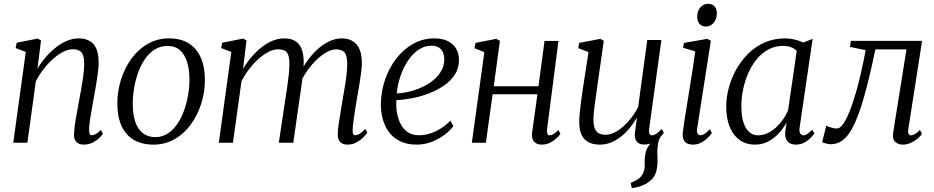

<svg xmlns="http://www.w3.org/2000/svg" viewBox="-20 -753 4930 1013"><path d="M177.5 -391Q198 -424.5 223.2 -453.5Q248.5 -482.5 276.8 -504.2Q305 -526 335 -538.2Q365 -550.5 396 -550.5Q445 -550.5 472.8 -520.8Q500.5 -491 500.5 -420.5Q500.5 -399.5 496.5 -369Q492.5 -338.5 486.8 -304.8Q481 -271 475.5 -240Q470.5 -211.5 464.8 -180.5Q459 -149.5 454.8 -121Q450.5 -92.5 450 -71.5Q449.5 -56 452.8 -47.8Q456 -39.5 463.5 -39.5Q473.5 -39.5 485.5 -46Q497.5 -52.5 512 -67.5L523 -47.5Q517.5 -38 503 -24.2Q488.5 -10.5 467.8 -0.2Q447 10 422 10Q406 10 394.2 4.2Q382.5 -1.5 376 -14Q369.5 -26.5 370.5 -47.5Q371 -62 373.5 -82.8Q376 -103.5 380.2 -127.8Q384.5 -152 389.2 -177.5Q394 -203 398 -226.5Q402.5 -250 407 -275Q411.5 -300 415.5 -325Q419.5 -350 421.8 -373.2Q424 -396.5 424 -416Q424 -445 418 -461.8Q412 -478.5 398.5 -485.8Q385 -493 362.5 -493Q340 -493 313.5 -479.5Q287 -466 260.2 -442.5Q233.5 -419 209.8 -388.2Q186 -357.5 169 -323.5L124.5 0H50L116 -479L62.5 -499.5L68 -527.5L178.5 -549.5L196.5 -539.5Z M872 -550.5Q933.5 -550.5 975.5 -524.5Q1017.5 -498.5 1039.2 -449.2Q1061 -400 1061 -330.5Q1061 -267 1041.8 -206.2Q1022.5 -145.5 987 -96.5Q951.5 -47.5 901.2 -18.8Q851 10 789 10Q728 10 685.2 -15.5Q642.5 -41 620.8 -89.8Q599 -138.5 599 -206.5Q599 -271 618.2 -332.5Q637.5 -394 673.2 -443.2Q709 -492.5 759.5 -521.5Q810 -550.5 872 -550.5ZM863 -510.5Q826 -510.5 796.8 -492.2Q767.5 -474 745.8 -442.8Q724 -411.5 709.5 -372Q695 -332.5 687.8 -289.5Q680.5 -246.5 680.5 -205.5Q680.5 -147 694.5 -108Q708.5 -69 735.2 -49.2Q762 -29.5 799 -29.5Q835 -29.5 863.8 -47.8Q892.5 -66 914.2 -97.2Q936 -128.5 950.2 -167.8Q964.5 -207 972 -249.2Q979.5 -291.5 979.5 -332Q979.5 -385.5 967.2 -425.5Q955 -465.5 929.5 -488Q904 -510.5 863 -510.5Z M1280.5 -539.5 1262.5 -391Q1283 -424.5 1308 -453.5Q1333 -482.5 1361.2 -504.5Q1389.5 -526.5 1419.5 -538.5Q1449.5 -550.5 1480.5 -550.5Q1515 -550.5 1537.8 -536.5Q1560.5 -522.5 1571.5 -494Q1582.5 -465.5 1582.5 -421Q1582.5 -415.5 1581.8 -406.8Q1581 -398 1579.8 -387Q1578.5 -376 1576.5 -363L1565 -371Q1584 -409.5 1609 -442.2Q1634 -475 1662.5 -499.2Q1691 -523.5 1721.8 -537Q1752.5 -550.5 1783.5 -550.5Q1832 -550.5 1860.5 -519.5Q1889 -488.5 1889 -420Q1889 -399.5 1885.2 -369.5Q1881.5 -339.5 1875.8 -305.8Q1870 -272 1864.5 -240Q1859.5 -211 1854.5 -180.2Q1849.5 -149.5 1845.8 -121.2Q1842 -93 1840.5 -71.5Q1840 -56 1842.5 -47.8Q1845 -39.5 1853.5 -39.5Q1865 -39.5 1877.5 -47Q1890 -54.5 1907 -72.5L1918 -53Q1911.5 -43 1896.5 -28Q1881.5 -13 1860.2 -1.5Q1839 10 1813.5 10Q1797 10 1785.2 4Q1773.5 -2 1767.5 -14.5Q1761.5 -27 1762 -47Q1762.5 -67 1766.8 -97Q1771 -127 1776.8 -161.5Q1782.5 -196 1788 -228.5Q1793 -259 1798.8 -292.5Q1804.5 -326 1808.2 -358Q1812 -390 1812 -416Q1812 -459.5 1798 -476Q1784 -492.5 1753 -492.5Q1731.5 -492.5 1705.5 -478.8Q1679.5 -465 1652.8 -440Q1626 -415 1601.8 -380.8Q1577.5 -346.5 1559.5 -305.5L1577 -357.5Q1575.5 -337.5 1572.5 -314.5Q1569.5 -291.5 1566 -268.5Q1562.5 -245.5 1559.5 -225.5L1527.5 0H1451L1485 -226.5Q1490 -257.5 1495 -292Q1500 -326.5 1503.5 -358.8Q1507 -391 1507 -416Q1507 -459.5 1493.8 -476.2Q1480.5 -493 1446.5 -493Q1424.5 -493 1398 -479.8Q1371.5 -466.5 1345 -443Q1318.5 -419.5 1294.8 -388.8Q1271 -358 1254 -323.5L1209 0H1134.5L1200.5 -479L1147 -499.5L1152.5 -527.5L1263 -549.5Z M2372 -87.5Q2357 -67 2328.2 -44.2Q2299.5 -21.5 2260.8 -5.8Q2222 10 2177.5 10Q2128 10 2092 -7.5Q2056 -25 2033.2 -55Q2010.5 -85 1999.8 -123.5Q1989 -162 1989.5 -204Q1990.5 -272 2012 -334Q2033.5 -396 2071.5 -444.8Q2109.5 -493.5 2160.2 -522Q2211 -550.5 2271 -550.5Q2314.5 -550.5 2343.5 -535.8Q2372.5 -521 2387 -495.2Q2401.5 -469.5 2401.5 -436.5Q2401.5 -393 2379.5 -359.2Q2357.5 -325.5 2321.2 -300.8Q2285 -276 2241.2 -259.5Q2197.5 -243 2153 -234.5Q2108.5 -226 2071.5 -225Q2069 -193.5 2074 -161Q2079 -128.5 2092.8 -100.8Q2106.5 -73 2130.5 -56.2Q2154.5 -39.5 2190.5 -39.5Q2218.5 -39.5 2246.8 -48Q2275 -56.5 2303 -73.5Q2331 -90.5 2356.5 -116.5ZM2257 -512Q2219 -512 2187 -489.8Q2155 -467.5 2131 -430.8Q2107 -394 2092.2 -349.5Q2077.5 -305 2073 -260Q2111 -262 2147.5 -271.8Q2184 -281.5 2216 -297.5Q2248 -313.5 2272.2 -335Q2296.5 -356.5 2310.2 -382.8Q2324 -409 2324 -438.5Q2324 -474 2306.8 -493Q2289.5 -512 2257 -512Z M2866.5 -73Q2864.5 -55 2868.5 -47Q2872.5 -39 2878.5 -39Q2888 -39 2899.8 -45.2Q2911.5 -51.5 2926 -67L2937 -47Q2931 -38 2916.8 -24.2Q2902.5 -10.5 2882.5 -0.2Q2862.5 10 2838.5 10Q2822 10 2809.5 3.5Q2797 -3 2790.8 -17.2Q2784.5 -31.5 2787.5 -54L2815.5 -255.5H2579L2543.5 0H2469.5L2535.5 -478L2483.5 -498.5L2489 -526.5L2598 -548L2617.5 -537.5L2585 -298H2821L2853 -537H2926.5Z M3313.5 240 3307.5 212.5Q3330 202.5 3345.2 192.8Q3360.5 183 3370 166.5Q3383 144.5 3381.5 113.2Q3380 82 3386.5 51.5Q3391 30.5 3405 13Q3419 -4.5 3427 -15.5L3476.5 -46Q3457.5 -24.5 3452.5 0.2Q3447.5 25 3448 52.5Q3448.5 64 3449 75.5Q3449.5 87 3449 97.5Q3449 131.5 3440 159.2Q3431 187 3401.5 208Q3385.5 219.5 3366.2 227Q3347 234.5 3313.5 240ZM3144 10Q3111 10 3086.8 -1.8Q3062.5 -13.5 3049.2 -40Q3036 -66.5 3036 -110.5Q3036 -126 3038 -149.2Q3040 -172.5 3043.2 -198.8Q3046.5 -225 3050 -249.5Q3053.5 -274 3056 -290.5L3085 -478L3031 -499L3035.5 -526.5L3147.5 -548L3165.5 -538L3129.5 -284.5Q3127 -265.5 3123.8 -244Q3120.5 -222.5 3117.8 -200.5Q3115 -178.5 3113 -158.2Q3111 -138 3111 -122Q3111 -90.5 3118.8 -73Q3126.5 -55.5 3141.2 -48.8Q3156 -42 3176 -42Q3205 -42 3236.8 -62Q3268.5 -82 3297.5 -115.2Q3326.5 -148.5 3347 -188.5L3395 -542H3469.5L3405.5 -77Q3403 -58.5 3406.2 -48.8Q3409.5 -39 3419 -39Q3429 -39 3442 -47Q3455 -55 3471.5 -72.5L3482.5 -52.5Q3477 -43.5 3462.2 -28.8Q3447.5 -14 3426 -2.2Q3404.5 9.5 3378.5 9.5Q3349.5 9.5 3338 -8.8Q3326.5 -27 3330 -52.5Q3330 -55 3331.2 -63.8Q3332.5 -72.5 3334.2 -84.8Q3336 -97 3337.5 -109Q3339 -121 3340.5 -130L3339.5 -130.5Q3322.5 -102.5 3301.8 -77Q3281 -51.5 3256.2 -32Q3231.5 -12.5 3203.5 -1.2Q3175.5 10 3144 10Z M3636 10Q3619 10 3605.8 3.8Q3592.5 -2.5 3586.2 -16.8Q3580 -31 3582.5 -55Q3584 -71 3589.5 -106Q3595 -141 3602.5 -187.8Q3610 -234.5 3618.5 -286.5Q3627 -338.5 3634.8 -389.2Q3642.5 -440 3648 -482L3584 -501L3588.5 -526.5L3711.5 -548L3730.5 -538L3658 -74Q3655 -55.5 3661.2 -47.5Q3667.5 -39.5 3674.5 -39.5Q3685.5 -39.5 3696.8 -46.2Q3708 -53 3724.5 -71.5L3736 -51.5Q3730 -42 3716 -27.5Q3702 -13 3681.5 -1.5Q3661 10 3636 10ZM3705 -613Q3683.5 -613 3671 -626.8Q3658.5 -640.5 3658.5 -665Q3658.5 -696 3675.8 -714.5Q3693 -733 3717 -733Q3737.5 -733 3749.8 -719.8Q3762 -706.5 3762 -683.5Q3762 -651 3744.8 -632Q3727.5 -613 3705 -613Z M4199 -81Q4195.5 -57 4202.5 -48Q4209.5 -39 4218.5 -39Q4228 -39 4239.5 -46.5Q4251 -54 4264.5 -68.5L4277 -49Q4272.5 -42 4259.2 -27.8Q4246 -13.5 4225.2 -1.8Q4204.5 10 4179 10Q4151 10 4135.5 -6.5Q4120 -23 4123 -59L4130 -106Q4113 -76.5 4089 -50Q4065 -23.5 4033.8 -6.8Q4002.5 10 3964.5 10Q3915 10 3881 -15.2Q3847 -40.5 3829.2 -85.5Q3811.5 -130.5 3811.5 -190.5Q3811.5 -238 3824.8 -288.5Q3838 -339 3863.8 -385.5Q3889.5 -432 3927.2 -469.5Q3965 -507 4014.2 -528.8Q4063.5 -550.5 4123.5 -550.5Q4147 -550.5 4172.2 -544.5Q4197.5 -538.5 4218 -528.5L4267.5 -548ZM4183.5 -484.5Q4171 -497.5 4153 -504.2Q4135 -511 4112.5 -511Q4070 -511 4035.2 -492.5Q4000.5 -474 3973.8 -442Q3947 -410 3928.8 -369Q3910.5 -328 3901 -283Q3891.5 -238 3891.5 -193.5Q3891.5 -141.5 3902.5 -107.2Q3913.5 -73 3933.2 -56Q3953 -39 3978.5 -39Q4005.5 -39 4029.8 -50.5Q4054 -62 4074.8 -81Q4095.5 -100 4111.5 -123.2Q4127.5 -146.5 4138 -170.5Z M4772.5 -73Q4769.5 -54.5 4773.8 -46.8Q4778 -39 4785 -39Q4795 -39 4806.8 -45.2Q4818.5 -51.5 4833.5 -67L4844.5 -47Q4839 -37.5 4823.8 -24Q4808.5 -10.5 4787.5 -0.2Q4766.5 10 4742.5 10Q4718.5 10 4702.8 -5Q4687 -20 4692.5 -54L4762.5 -492.5H4598.5Q4576 -383 4555 -301.5Q4534 -220 4513.8 -163Q4493.5 -106 4473 -70Q4452.5 -33.5 4425.5 -12.8Q4398.5 8 4363 8Q4352 8 4335.8 3.5Q4319.5 -1 4318 -4L4339.5 -90Q4342 -88 4351.2 -84.5Q4360.5 -81 4372.5 -78Q4384.5 -75 4395 -75Q4410.5 -75 4425 -94Q4439.5 -113 4453 -143Q4466.5 -173 4478 -207.5Q4489.5 -242 4498.5 -273.5Q4510.5 -316.5 4520.2 -358.5Q4530 -400.5 4537 -434.8Q4544 -469 4547 -488.5L4464.5 -505.5L4469 -537.5H4845Z"/></svg>

Font: Merriweather 60pt Light
Style: Italic
Weight: 300
Italic angle: -7.8°
Version: Version 2.101